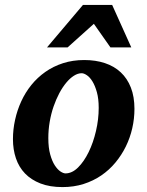

<svg xmlns="http://www.w3.org/2000/svg" viewBox="-20 -742 593 774"><path d="M377.9 -307.1Q377.9 -343.8 370.6 -370.1Q363.3 -396.5 352.8 -413.6Q342.3 -430.7 330.3 -438.7Q318.4 -446.8 309.1 -446.8Q293.9 -446.8 278.1 -436.8Q262.2 -426.8 247.3 -408.9Q232.4 -391.1 219.2 -366.5Q206.1 -341.8 196 -312.7Q186 -283.7 180.4 -251.2Q174.8 -218.8 174.8 -185.1Q174.8 -146.5 182.4 -119.4Q189.9 -92.3 200.9 -75.4Q211.9 -58.6 223.6 -50.8Q235.4 -43 244.1 -43Q270.5 -43 294.7 -66.9Q318.8 -90.8 337.4 -128.9Q356 -167 366.9 -213.9Q377.9 -260.7 377.9 -307.1ZM522 -303.2Q522 -263.7 513.2 -225.1Q504.4 -186.5 487.3 -151.6Q470.2 -116.7 445.3 -86.7Q420.4 -56.6 388.2 -34.7Q356 -12.7 316.7 -0.2Q277.3 12.2 231.9 12.2Q180.7 12.2 143.1 -2.4Q105.5 -17.1 80.8 -42.7Q56.2 -68.4 44.2 -103.8Q32.2 -139.2 32.2 -181.2Q32.2 -220.2 40.8 -259Q49.3 -297.9 65.7 -333.5Q82 -369.1 106.4 -399.4Q130.9 -429.7 162.8 -452.1Q194.8 -474.6 234.1 -487.3Q273.4 -500 319.8 -500Q365.7 -500 403.1 -487.5Q440.4 -475.1 466.8 -450.4Q493.2 -425.8 507.6 -388.9Q522 -352.1 522 -303.2ZM425.3 -550.8 358.4 -646 252.4 -550.8H169.4L314.5 -722.2H432.1L509.3 -550.8Z"/></svg>

Font: Charis SIL Afr
Style: Bold Italic
Weight: 700
Italic angle: -11°
Foundry: SIL International
Version: Version 5.000